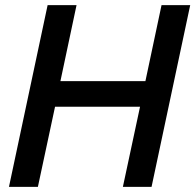

<svg xmlns="http://www.w3.org/2000/svg" viewBox="-20 -730 763 750"><path d="M166 -710H279L216 -413H548L611 -710H723L572 0H460L527 -313H195L128 0H15Z"/></svg>

Font: Raleway SemiBold
Style: Italic
Weight: 600
Italic angle: -12°
Designer: Matt McInerney, Pablo Impallari, Rodrigo Fuenzalida
Foundry: Matt McInerney, Pablo Impallari, Rodrigo Fuenzalida
Version: Version 4.026